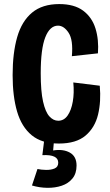

<svg xmlns="http://www.w3.org/2000/svg" viewBox="-20 -691 541 943"><path d="M269 14Q185 14 135.5 -27Q86 -68 64 -143Q42 -218 42 -322Q42 -431 64.5 -509Q87 -587 137.5 -629Q188 -671 271 -671Q345 -671 388.5 -638.5Q432 -606 449 -551Q466 -496 461 -429L333 -415Q340 -495 317 -530Q294 -565 265 -565Q225 -565 202.5 -508Q180 -451 180 -331Q180 -243 191.5 -192Q203 -141 222.5 -119.5Q242 -98 266 -98Q294 -98 312 -123.5Q330 -149 337.5 -192Q345 -235 340 -286L470 -270Q477 -192 461.5 -128Q446 -64 400 -25Q354 14 269 14ZM137 220 164 139Q182 143 206 143.5Q230 144 248 136.5Q266 129 266 108Q266 67 188 71L198 -10H246L241 48Q290 40 323 58.5Q356 77 356 122Q356 161 336 185.5Q316 210 283.5 221Q251 232 212.5 231.5Q174 231 137 220Z"/></svg>

Font: Bricolage Grotesque 12pt Condensed Bricolage Grotesque 10pt Condensed Regular
Style: Bold
Weight: 700
Width: 3
Designer: Mathieu Triay
Foundry: Atelier Triay
Version: Version 1.001; ttfautohint (v1.8.4.7-5d5b);gftools[0.9.33.de